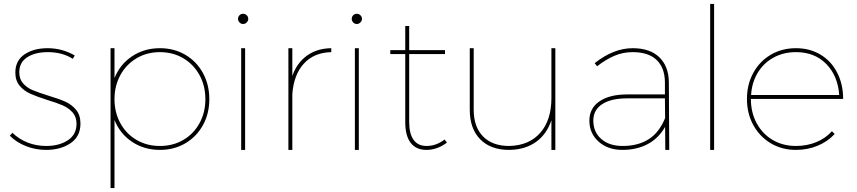

<svg xmlns="http://www.w3.org/2000/svg" viewBox="-20 -762 4354 976"><path d="M223 -497Q159 -497 118.5 -471Q78 -445 78 -395Q78 -360 97.5 -338Q117 -316 145.5 -304Q174 -292 225 -276Q279 -260 311.5 -245.5Q344 -231 366.5 -204Q389 -177 389 -134Q389 -68 338.5 -34Q288 0 215 0Q161 0 112.5 -19Q64 -38 30 -72L43 -87Q76 -55 120 -37.5Q164 -20 215 -20Q281 -20 325 -49Q369 -78 369 -133Q369 -168 349 -190.5Q329 -213 299.5 -226Q270 -239 220 -254Q167 -271 134.5 -285.5Q102 -300 80 -326Q58 -352 58 -393Q58 -454 104.5 -485.5Q151 -517 222 -517Q296 -517 360 -480L350 -463Q297 -497 223 -497Z M1044 -258Q1044 -184 1011.5 -125.5Q979 -67 922 -33.5Q865 0 793 0Q713 0 651.5 -41Q590 -82 562 -152V194H542V-517H562V-365Q590 -435 651.5 -476Q713 -517 793 -517Q865 -517 922 -483.5Q979 -450 1011.5 -391Q1044 -332 1044 -258ZM1024 -258Q1024 -326 994 -380.5Q964 -435 911.5 -466Q859 -497 793 -497Q727 -497 674.5 -466Q622 -435 592 -380.5Q562 -326 562 -258Q562 -190 592 -135.5Q622 -81 674.5 -50.5Q727 -20 793 -20Q859 -20 911.5 -50.5Q964 -81 994 -135.5Q1024 -190 1024 -258Z M1242 -666Q1242 -656 1234 -648Q1226 -640 1216 -640Q1205 -640 1197.5 -648Q1190 -656 1190 -666Q1190 -677 1197.5 -684.5Q1205 -692 1216 -692Q1226 -692 1234 -684.5Q1242 -677 1242 -666ZM1206 -517H1226V0H1206Z M1664 -517V-497Q1576 -495 1524.5 -438.5Q1473 -382 1466 -283V0H1446V-517H1466V-376Q1489 -442 1540 -479Q1591 -516 1664 -517Z M1820 -666Q1820 -656 1812 -648Q1804 -640 1794 -640Q1783 -640 1775.5 -648Q1768 -656 1768 -666Q1768 -677 1775.5 -684.5Q1783 -692 1794 -692Q1804 -692 1812 -684.5Q1820 -677 1820 -666ZM1784 -517H1804V0H1784Z M2252 -37Q2202 0 2148 0Q2095 0 2067.5 -36Q2040 -72 2040 -142V-487H1964V-507H2040V-630H2060V-507H2242V-487H2060V-142Q2060 -82 2082.5 -51Q2105 -20 2148 -20Q2198 -20 2240 -53Z M2803 -517V0H2783V-151Q2759 -79 2704 -40Q2649 -1 2568 0Q2474 0 2421 -54Q2368 -108 2368 -204V-517H2388V-204Q2388 -117 2435.5 -68.5Q2483 -20 2568 -20Q2669 -22 2726 -86.5Q2783 -151 2783 -264V-517Z M3362 0 3361 -117Q3327 -58 3271.5 -29Q3216 0 3144 0Q3070 0 3023 -42Q2976 -84 2976 -149Q2976 -212 3027.5 -247Q3079 -282 3168 -282H3360V-345Q3359 -418 3317.5 -457.5Q3276 -497 3196 -497Q3147 -497 3103.5 -478.5Q3060 -460 3015 -425L3003 -441Q3099 -517 3196 -517Q3284 -517 3331.5 -471Q3379 -425 3380 -345L3382 0ZM3361 -162 3360 -262H3168Q3086 -262 3041 -232.5Q2996 -203 2996 -149Q2996 -91 3036.5 -55.5Q3077 -20 3145 -20Q3223 -20 3277 -54Q3331 -88 3361 -162Z M3590 -742H3610V0H3590Z M4209 -95 4223 -81Q4187 -42 4136 -21Q4085 0 4026 0Q3955 0 3898.5 -33.5Q3842 -67 3809.5 -126Q3777 -185 3777 -259Q3777 -333 3809.5 -392Q3842 -451 3898.5 -484Q3955 -517 4026 -517Q4097 -517 4151.5 -484Q4206 -451 4236 -392Q4266 -333 4266 -259H3797Q3797 -190 3826.5 -135.5Q3856 -81 3908 -50.5Q3960 -20 4026 -20Q4082 -20 4129.5 -39.5Q4177 -59 4209 -95ZM3798 -279H4246Q4239 -377 4180 -437Q4121 -497 4026 -497Q3963 -497 3912.5 -469.5Q3862 -442 3832 -392.5Q3802 -343 3798 -279Z"/></svg>

Font: TypoPRO Montserrat
Style: Regular
Weight: 250
Designer: Julieta Ulanovsky
Foundry: Julieta Ulanovsky
Version: Version 6.001